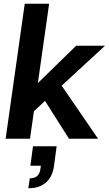

<svg xmlns="http://www.w3.org/2000/svg" viewBox="-20 -740 580 1024"><path d="M10 0 112 -720H242L182 -297L386 -496H540L309 -283L503 0H348L220 -202L161 -147L140 0ZM131 264 139 211Q188 211 195 164L198 144H142L156 40H282L268 146Q260 202 225.5 233Q191 264 131 264Z"/></svg>

Font: Host Grotesk
Style: Bold Italic
Weight: 700
Italic angle: -8°
Designer: Doğukan Karapınar
Foundry: Element Type
Version: Version 1.003; ttfautohint (v1.8.4.7-5d5b)